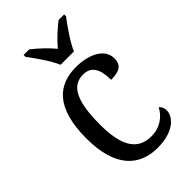

<svg xmlns="http://www.w3.org/2000/svg" viewBox="-236 -842 928 928"><g transform="rotate(-45 228.5 -378.0)"><path d="M214 -606H305C324 -651 369 -715 398 -753V-766H360C325 -739 287 -704 259 -670C231 -704 194 -739 159 -766H121V-753C150 -715 195 -651 214 -606ZM262 10C371 10 421 -43 421 -87C421 -105 414 -118 404 -126C383 -84 340 -51 280 -51C184 -51 144 -124 144 -266C144 -445 189 -496 258 -496C319 -496 335 -445 335 -382C393 -382 420 -398 420 -444C420 -512 343 -546 258 -546C140 -546 50 -479 50 -265C50 -69 138 10 262 10Z"/></g></svg>

Font: Noto Serif Ethiopic SemiCondensed
Style: Regular
Weight: 400
Width: 4
Designer: Monotype Design Team
Foundry: Monotype Imaging Inc.
Version: Version 2.102